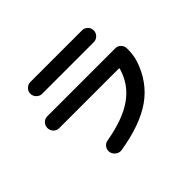

<svg xmlns="http://www.w3.org/2000/svg" viewBox="-153 -1003 1305 1305"><g transform="rotate(-45 500.0 -350.0)"><path d="M168 -373Q144.5 -373 128.4 -390.1Q112.3 -407.2 112.3 -430.2Q112.3 -453.1 128.4 -470.2Q144.5 -487.3 168 -487.3H822.3Q845.7 -487.3 861.8 -470.2Q877.9 -453.1 877.9 -429.7Q877.9 -365.2 862.3 -318.4Q812.5 -169.9 693.4 -85.9Q574.2 -2 364.3 32.2Q339.8 36.1 320.3 21.5Q300.8 6.8 295.9 -15.6V-16.6Q292 -39.1 305.2 -58.1Q318.4 -77.1 340.8 -81.1Q516.6 -111.3 614.3 -180.7Q711.9 -250 745.1 -366.2Q747.1 -373 738.3 -373ZM252 -733.4H748Q771.5 -733.4 788.1 -716.8Q804.7 -700.2 804.7 -677.2Q804.7 -654.3 788.1 -637.2Q771.5 -620.1 748 -620.1H252Q228.5 -620.1 211.9 -637.2Q195.3 -654.3 195.3 -677.2Q195.3 -700.2 211.9 -716.8Q228.5 -733.4 252 -733.4Z"/></g></svg>

Font: Rounded Mgen+ 2m bold
Style: Bold
Weight: 700
Designer: [Source Han Sans]
Ryoko NISHIZUKA  (kana & ideographs); Paul D. Hunt (Latin, Greek & Cyrillic); Wenlong ZHANG  (bopomofo
Version: Version 1.059.20150602